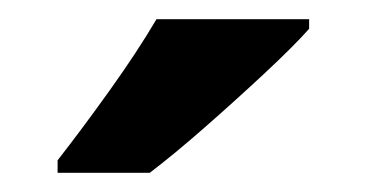

<svg xmlns="http://www.w3.org/2000/svg" viewBox="-20 -852 382 200"><path d="M302 -822Q286 -804 256 -776Q226 -748 193.5 -719.5Q161 -691 136 -672H40V-685Q65 -717 94 -757.5Q123 -798 143 -832H302Z"/></svg>

Font: Noto Sans Malayalam UI SemiCondensed
Style: Bold
Weight: 700
Width: 4
Designer: Jelle Bosma - Monotype Design Team
Foundry: Monotype Imaging Inc.
Version: Version 2.104; ttfautohint (v1.8.4.7-5d5b)